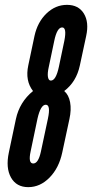

<svg xmlns="http://www.w3.org/2000/svg" viewBox="-20 -763 380 791"><path d="M96.5 8Q145.5 8 184.2 -31.5Q223 -71 236.5 -135L266 -272.5Q274.5 -311 268.8 -341.8Q263 -372.5 244.5 -388Q294.5 -425.5 309 -493.5L335 -614.5Q347.5 -671.5 325.5 -707.2Q303.5 -743 256 -743Q208.5 -743 171.5 -707.5Q134.5 -672 122 -614.5L96.5 -493.5Q83 -430.5 116 -388Q60.5 -342.5 45.5 -272.5L16.5 -135Q3 -71.5 25.2 -31.8Q47.5 8 96.5 8ZM189.5 -431Q180 -431 177.5 -446Q175 -461 181 -487.5L203.5 -594.5Q215 -650 236 -650Q256 -650 245 -594.5L222.5 -487.5Q210.5 -431 189.5 -431ZM117 -89.5Q95.5 -89.5 106 -138.5L134.5 -274.5Q147.5 -331.5 168.5 -331.5Q189.5 -331.5 177.5 -274.5L148.5 -138.5Q138 -89.5 117 -89.5Z"/></svg>

Font: League Gothic SemiCondensed Italic
Style: Regular
Weight: 400
Width: 4
Designer: The League of Moveable Type
Version: Version 1.600; ttfautohint (v1.8.3)